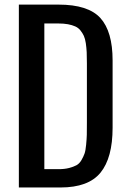

<svg xmlns="http://www.w3.org/2000/svg" viewBox="-20 -830 567 850"><path d="M63.5 0V-809.6H239.3Q370.6 -809.6 424.6 -750Q478.5 -690.4 478.5 -562.5V-264.6Q478.5 -131.3 425 -65.7Q371.6 0 247.6 0ZM176.3 -81.1H239.7Q265.6 -81.1 285.4 -86.2Q305.2 -91.3 318.4 -98.4Q331.5 -105.5 340.6 -121.1Q349.6 -136.7 354.2 -149.9Q358.9 -163.1 361.3 -189Q363.8 -214.8 364.3 -233.2Q364.7 -251.5 364.7 -286.1V-549.3Q364.7 -578.6 363.8 -598.6Q362.8 -618.7 359.9 -638.7Q356.9 -658.7 351.1 -671.4Q345.2 -684.1 335.9 -695.6Q326.7 -707 313 -713.1Q299.3 -719.2 280.8 -722.7Q262.2 -726.1 237.3 -726.1H176.3Z"/></svg>

Font: Oswald Regular
Style: Regular
Weight: 400
Designer: Vernon Adams
Foundry: Vernon Adams
Version: 3.0; ttfautohint (v0.95) -l 8 -r 50 -G 200 -x 0 -w "G" -W -c